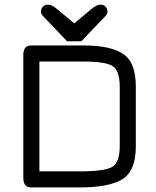

<svg xmlns="http://www.w3.org/2000/svg" viewBox="-20 -820 684 840"><path d="M335.9 -639.6H273.4L168 -750Q159.2 -758.8 159.2 -769.5Q159.2 -780.3 167 -790Q174.8 -799.8 190.4 -799.8Q206.1 -799.8 228.5 -781.2L304.7 -717.8L380.9 -781.2Q403.3 -799.8 418.9 -799.8Q434.6 -799.8 442.4 -790Q450.2 -780.3 450.2 -769.5Q450.2 -758.8 441.4 -750ZM574.2 -441.4V-179.7Q574.2 -73.2 516.6 -36.6Q459 0 328.1 0H115.2Q82 0 82 -43V-578.1Q82 -621.1 115.2 -621.1H345.7Q463.9 -621.1 519 -584Q574.2 -546.9 574.2 -441.4ZM503.9 -181.6V-439.5Q503.9 -511.7 472.2 -531.2Q440.4 -550.8 345.7 -550.8H152.3V-70.3H328.1Q436.5 -70.3 470.2 -89.4Q503.9 -108.4 503.9 -181.6Z"/></svg>

Font: Jura
Style: DemiBold
Weight: 600
Version: Version 2.5